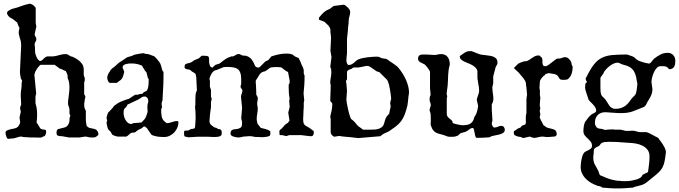

<svg xmlns="http://www.w3.org/2000/svg" viewBox="-20 -755 3741 1058"><path d="M10.3 -26.9Q10.3 -27.8 12.7 -31.2Q14.2 -32.7 15.6 -34.7L29.8 -40.5Q37.6 -43 44.2 -44.2Q50.8 -45.4 56.6 -46.4Q62.5 -47.4 67.9 -49.6Q73.2 -51.8 78.6 -56.6Q79.6 -57.1 81.5 -60.1Q83.5 -63 85.4 -66.4Q87.4 -69.8 88.9 -73Q90.3 -76.2 90.8 -77.6V-85.4L87.4 -106.4L94.2 -137.7Q94.2 -144 92.5 -149.2Q90.8 -154.3 90.8 -161.1Q90.8 -162.1 91.8 -165Q92.8 -168 93.8 -171.1Q94.7 -174.3 95.7 -177Q96.7 -179.7 96.7 -179.7L94.2 -228Q94.2 -242.7 95.9 -255.1Q97.7 -267.6 99.1 -280.3V-298.3Q99.1 -298.8 100.3 -301.5Q101.6 -304.2 101.6 -308.1Q101.6 -313.5 98.1 -316.9Q94.7 -320.3 94.2 -326.2Q92.8 -335.9 91.3 -342.8Q89.8 -349.6 89.8 -357.4L96.7 -505.9L95.7 -518.6Q95.2 -525.9 93 -533.2Q90.8 -540.5 88.6 -548.1Q86.4 -555.7 84.7 -563.2Q83 -570.8 83 -578.6L87.4 -601.6Q85.9 -603 83.7 -607.4Q81.5 -611.8 79.8 -616.7Q78.1 -621.6 76.4 -626Q74.7 -630.4 73.7 -631.8L47.4 -652.3Q43 -653.3 41.5 -654.8Q36.1 -657.7 33.4 -659.7Q30.8 -661.6 29.1 -663.6Q27.3 -665.5 25.4 -668.5Q23.4 -671.4 19.5 -677.2Q19 -679.7 19 -680.4Q19 -681.2 19 -683.6Q19 -685.5 19.5 -687.7Q20 -689.9 21.5 -690.9Q22.9 -693.4 27.3 -696Q31.7 -698.7 36.4 -701.2Q41 -703.6 44.9 -705.1Q48.8 -706.5 49.3 -707Q49.8 -707 52.2 -707.5Q54.7 -708 57.4 -708.7Q60.1 -709.5 62.5 -710.2Q64.9 -710.9 65.4 -711.4Q65.9 -711.4 70.1 -712.2Q74.2 -712.9 75.7 -713.9Q92.8 -720.2 109.1 -725.6Q125.5 -731 145.5 -734.9Q156.7 -731.4 163.6 -726.3Q170.4 -721.2 176.8 -711.4V-629.4Q176.8 -628.4 177.2 -625.5Q177.7 -622.6 178.5 -619.1Q179.2 -615.7 179.7 -612.5Q180.2 -609.4 180.2 -608.4L170.9 -566.9Q170.9 -562.5 172.4 -559.3Q173.8 -556.2 175.5 -553.2Q177.2 -550.3 178.7 -547.1Q180.2 -543.9 180.2 -539.6Q180.2 -530.8 175.5 -524.4Q170.9 -518.1 170.9 -510.3V-508.3Q172.4 -501.5 172.6 -494.9Q172.9 -488.3 172.9 -481.2Q172.9 -474.1 173.6 -467Q174.3 -460 176.8 -452.6Q181.2 -440.4 185.5 -432.6Q189.9 -424.8 198.7 -418.9Q204.6 -418.9 208.7 -421.1Q212.9 -423.3 216.1 -426.8Q219.2 -430.2 222.4 -433.6Q225.6 -437 230 -439.5L239.3 -444.3H273.9Q290.5 -446.3 307.6 -451.7Q324.7 -457 342.3 -457Q350.6 -457 356.9 -452.4Q363.3 -447.8 371.1 -444.3Q373.5 -443.4 378.7 -442.4Q383.8 -441.4 384.8 -439.5Q391.1 -437 399.2 -432.4Q407.2 -427.7 414.6 -421.6Q421.9 -415.5 428.2 -408Q434.6 -400.4 438 -392.6Q438.5 -392.1 439.9 -385.3Q441.4 -378.4 441.4 -375V-341.3L447.3 -323.7Q447.3 -315.4 446.8 -310.8Q446.3 -306.2 443.8 -300.8V-236.3L450.7 -223.1Q450.7 -221.7 450.2 -219.2Q449.7 -216.8 449.2 -214.4Q448.7 -211.9 448 -210Q447.3 -208 447.3 -208Q447.3 -207 446.8 -203.4Q446.3 -199.7 445.8 -195.3Q445.3 -190.9 444.8 -187.3Q444.3 -183.6 443.8 -182.6L444.8 -164.1Q445.3 -160.6 448.5 -153.6Q451.7 -146.5 453.1 -144.5V-92.8L455.6 -70.8Q456.1 -65.9 457 -63.2Q458 -60.5 460 -58.6Q461.9 -56.6 465.1 -54.7Q468.3 -52.7 473.1 -49.8L482.4 -48.3Q487.8 -46.9 491.2 -46.4Q494.6 -45.9 497.6 -45.2Q500.5 -44.4 503.7 -43.2Q506.8 -42 512.2 -39.6Q513.2 -34.2 516.1 -32.5Q519 -30.8 519 -29.8Q519 -28.3 520.8 -23.9Q522.5 -19.5 522.5 -17.1Q522.5 -13.2 520.3 -10.3Q518.1 -7.3 514.6 -4.4H513.7Q510.7 -2 506.1 0.2Q501.5 2.4 496.1 2.4H482.4Q472.7 2.4 464.6 0Q456.5 -2.4 448.7 -2.4L419.4 2.4H359.4L322.3 -4.4Q315.4 -4.4 309.1 -5.1Q302.7 -5.9 297.4 -8.3Q293.5 -10.3 292.5 -14.4Q291.5 -18.6 291.5 -23.4V-27.8Q291.5 -33.7 295.7 -39.6Q299.8 -45.4 307.6 -45.4L320.3 -48.8Q324.7 -50.3 329.8 -51Q335 -51.8 340.1 -54Q345.2 -56.2 350.1 -60.8Q355 -65.4 359.4 -75.2Q359.9 -75.7 360.6 -78.1Q361.3 -80.6 361.8 -83Q362.3 -85.4 362.5 -87.6Q362.8 -89.8 362.8 -90.3Q363.3 -96.7 363.3 -101.3Q363.3 -106 364.3 -107.4Q363.8 -106.9 364.3 -108.2Q364.7 -109.4 365.5 -111.1Q366.2 -112.8 366.9 -114.7Q367.7 -116.7 367.7 -118.2L362.8 -128.4V-151.9Q361.8 -161.1 358.4 -168.7Q355 -176.3 355 -184.1V-195.8Q356.9 -214.8 359.9 -236.1Q362.8 -257.3 362.8 -276.9Q362.8 -286.6 361.1 -297.6Q359.4 -308.6 355 -319.3Q354 -320.8 353.5 -322.3Q352.5 -325.2 352.5 -326.2V-338.9Q352.1 -340.8 350.8 -344.5Q349.6 -348.1 347.9 -352.1Q346.2 -356 344.5 -359.1Q342.8 -362.3 342.3 -363.3Q341.8 -363.3 338.4 -364.7Q335 -366.2 331.1 -368.2Q327.1 -370.1 323 -372.1Q318.8 -374 316.9 -375L307.6 -377.4Q306.2 -379.4 302.5 -382.1Q298.8 -384.8 294.7 -387.7Q290.5 -390.6 286.9 -393.3Q283.2 -396 281.7 -397.9H205.6Q203.1 -397.9 200.4 -395.8Q197.8 -393.6 195.6 -390.9Q193.4 -388.2 191.4 -385.7Q189.5 -383.3 188.5 -382.8Q181.2 -372.6 176.5 -364Q171.9 -355.5 169.4 -342.3L179.2 -241.7Q179.2 -239.3 178.7 -236.6Q178.2 -233.9 176.8 -230Q175.8 -225.1 175.5 -221.2Q175.3 -217.3 175.3 -211.9L175.8 -185.1L181.6 -162.1Q184.6 -143.1 184.6 -124Q184.6 -102.1 181.6 -79.6Q184.1 -76.2 185.5 -74.2Q187 -72.3 188.7 -69.6Q190.4 -66.9 192.9 -62.5Q195.3 -58.1 200.7 -49.8Q203.6 -45.9 206.8 -44.2Q210 -42.5 213.4 -42Q216.8 -41.5 220.7 -41.3Q224.6 -41 229 -39.6Q234.4 -38.6 234.4 -28.8Q234.4 -25.9 233.6 -21.7Q232.9 -17.6 231.4 -13.9Q230 -10.3 228 -7.6Q226.1 -4.9 224.1 -4.4Q217.3 -2.9 212.6 0.2Q208 3.4 200.7 3.4Q190.4 3.4 182.1 2.9Q173.8 2.4 168.5 2.4H148.9L106 0Q102.5 -2 100.8 -2.2Q99.1 -2.4 96.7 -2.4Q89.8 -2.4 84 -0.7Q78.1 1 72 2.9Q65.9 4.9 59.3 6.6Q52.7 8.3 44.9 8.3L22.5 10.3Q17.1 4.4 13.7 -5.9Q10.3 -16.1 10.3 -26.9Z M771.5 -57.6Q769.5 -56.6 765.4 -52Q761.2 -47.4 758.8 -47.4L740.2 -38.1Q739.3 -37.6 737.1 -35.9Q734.9 -34.2 732.2 -32Q729.5 -29.8 727.5 -28.1Q725.6 -26.4 725.1 -26.4Q724.1 -25.9 721.4 -25.4Q718.8 -24.9 715.6 -24.4Q712.4 -23.9 709.7 -23.7Q707 -23.4 705.6 -23.4Q701.7 -22.5 698.5 -20Q695.3 -17.6 692.1 -14.4Q689 -11.2 685.1 -8.1Q681.2 -4.9 676.3 -2.4H629.9Q627.4 -2.4 623.3 -3.4Q619.1 -4.4 614.5 -5.9Q609.9 -7.3 605.5 -9.3Q601.1 -11.2 598.6 -12.7Q598.6 -13.7 595.9 -17.3Q593.3 -21 592.8 -23.4Q591.8 -24.4 591.3 -25.9Q589.8 -27.3 589.8 -28.8L576.7 -41.5Q572.8 -49.3 570.1 -61.3Q567.4 -73.2 567.4 -81.1L570.8 -91.3L567.4 -101.6V-107.4Q567.4 -109.9 568.6 -114Q569.8 -118.2 571.3 -122.3Q572.8 -126.5 574.2 -130.1Q575.7 -133.8 576.7 -135.3Q577.1 -135.7 580.3 -138.9Q583.5 -142.1 587.4 -146.2Q591.3 -150.4 594.5 -153.8Q597.7 -157.2 598.6 -158.7Q599.1 -158.7 602.3 -162.1Q605.5 -165.5 605.5 -166.5L606.4 -168.5Q606.9 -169.4 606.9 -170.4Q615.2 -175.8 623 -181.9Q630.9 -188 640.6 -192.4Q641.1 -192.9 647.7 -195.6Q654.3 -198.2 662.4 -201.4Q670.4 -204.6 678.2 -207Q686 -209.5 689.9 -210.4Q694.8 -212.9 700.2 -216.8Q705.6 -220.7 710.7 -224.1Q715.8 -227.5 720.2 -230.2Q724.6 -232.9 727.5 -232.9H740.2Q740.7 -232.9 743.2 -234.4Q744.1 -234.9 745.6 -235.8Q747.6 -236.3 755.1 -237.3Q762.7 -238.3 765.1 -238.3L771.5 -246.6Q774.9 -248.5 778.3 -249.8Q781.7 -251 784.7 -252.4Q787.6 -253.9 789.8 -256.6Q792 -259.3 793.5 -264.2Q796.9 -274.4 798.1 -285.9Q799.3 -297.4 799.3 -307.6V-318.4Q799.3 -319.3 796.4 -323.7Q793.5 -328.1 793.5 -330.1L787.6 -355L776.9 -368.2L771.5 -378.4Q769.5 -379.4 767.6 -383.3Q765.6 -387.2 765.1 -389.6Q764.2 -392.6 757.8 -395.3Q751.5 -397.9 743.7 -400.1Q735.8 -402.3 728.3 -403.6Q720.7 -404.8 717.8 -404.8Q716.8 -404.8 710.2 -405Q703.6 -405.3 699.2 -405.3Q694.8 -405.3 687.3 -404.5Q679.7 -403.8 672.9 -401.6Q666 -399.4 660.9 -395.5Q655.8 -391.6 655.8 -385.3V-380.9Q656.2 -379.9 657.7 -376.7Q659.2 -373.5 660.6 -369.9Q662.1 -366.2 663.3 -363Q664.6 -359.9 664.6 -358.9Q664.6 -356.9 663.3 -353.3Q662.1 -349.6 661.1 -345.7Q657.7 -330.1 651.9 -321.8Q646 -313.5 633.3 -305.7L627.4 -301.3Q625.5 -299.8 624 -298.3H586.9Q582.5 -298.3 579.6 -301.8Q576.7 -305.2 574.7 -309.8Q572.8 -314.5 571.8 -319.1Q570.8 -323.7 570.8 -326.2Q570.8 -329.1 571.8 -334Q572.8 -338.9 574.7 -343.5Q576.7 -348.1 578.9 -352.3Q581.1 -356.4 583.5 -358.9Q585 -362.3 586.9 -364.7Q587.9 -367.2 589.1 -368.7Q590.3 -370.1 590.8 -370.6L598.6 -378.4Q609.4 -385.3 616.7 -392.6Q624 -399.9 633.8 -408.2L668 -430.7Q672.9 -435.1 677 -437.3Q681.2 -439.5 685.5 -440.9Q689.9 -442.4 694.6 -443.4Q699.2 -444.3 705.6 -446.8Q706.1 -446.8 708.3 -447.8Q710.4 -448.7 712.9 -450Q715.3 -451.2 717.8 -452.1Q720.2 -453.1 721.2 -453.6Q723.6 -454.1 730.7 -455.6Q737.8 -457 745.8 -458.5Q753.9 -460 761.2 -460.9Q768.6 -461.9 771.5 -461.9Q773.9 -461.9 776.1 -460.2Q778.3 -458.5 779.3 -458.5Q780.8 -458.5 783.7 -458.3Q786.6 -458 789.8 -457.5Q793 -457 795.7 -456.8Q798.3 -456.5 799.3 -456.1Q802.2 -455.1 807.1 -453.4Q812 -451.7 816.9 -449.7Q821.8 -447.8 825.7 -446.3Q829.6 -444.8 830.6 -444.3Q831.1 -443.8 833 -441.9Q835 -439.9 837.6 -437.3Q840.3 -434.6 842.8 -432.1Q845.2 -429.7 846.2 -428.2Q851.6 -420.4 857.2 -414.1Q862.8 -407.7 865.2 -399.4Q867.7 -394.5 868.9 -388.9Q870.1 -383.3 871.3 -377.9Q872.6 -372.6 874.5 -367.7Q876.5 -362.8 880.9 -358.9V-328.6Q880.9 -296.4 878.7 -265.4Q876.5 -234.4 875.5 -201.7Q873.5 -196.8 872.1 -192.1Q870.6 -187.5 870.6 -181.6Q870.6 -177.2 871.8 -171.9Q873 -166.5 873 -164.1L868.7 -154.8Q868.2 -152.8 868.2 -150.9V-145.5Q868.2 -138.2 868.7 -129.9Q869.1 -121.6 871.1 -113.3Q873 -105 876.7 -97.7Q880.4 -90.3 887.2 -85.4Q889.6 -83.5 893.8 -79.8Q897.9 -76.2 899.9 -76.2H901.9Q906.7 -76.2 913.1 -77.9Q919.4 -79.6 926.3 -81.8Q933.1 -84 940.2 -85.9Q947.3 -87.9 954.1 -87.9Q963.4 -87.9 963.4 -82Q963.4 -66.4 957.3 -51.8Q951.2 -37.1 940.4 -25.6Q929.7 -14.2 915.5 -7.1Q901.4 0 884.8 0Q868.2 0 852.5 -1.7Q836.9 -3.4 818.4 -10.3L814.9 -12.7Q814 -13.7 810.3 -18.8Q806.6 -23.9 802.5 -29.8Q798.3 -35.6 794.9 -40.8Q791.5 -45.9 791 -47.4L779.3 -57.6H775.9ZM661.1 -130.9Q661.1 -123 663.8 -112.8Q666.5 -102.5 671.9 -93.5Q677.2 -84.5 685.1 -78.1Q692.9 -71.8 702.6 -71.8Q704.6 -71.8 706.1 -72.3Q707.5 -72.8 714.4 -76.2L758.8 -80.1Q760.3 -81.1 763.4 -84.2Q766.6 -87.4 769.8 -90.8Q772.9 -94.2 775.6 -97.2Q778.3 -100.1 779.3 -101.6Q779.8 -101.6 781 -104.5Q782.2 -107.4 784.2 -111.8Q786.1 -116.2 787.8 -121.1Q789.6 -126 791 -129.9Q792 -132.3 792.7 -137.2Q793.5 -142.1 793.5 -142.6Q793 -147.9 792.5 -153.3Q792 -158.7 792 -164.1Q792 -168.9 792.5 -173.1Q793 -177.2 793.5 -181.6L796.9 -192.4V-201.2Q796.9 -209.5 791.5 -216.3Q786.1 -223.1 775.9 -223.1Q767.6 -223.1 762 -219.5Q756.3 -215.8 749 -210.4Q746.6 -209 739.3 -205.3Q731.9 -201.7 723.9 -198Q715.8 -194.3 708.7 -190.9Q701.7 -187.5 699.2 -186.5L689.9 -181.6Q689 -181.6 686 -180.7Q683.1 -179.7 683.1 -179.2L676.3 -166.5L664.6 -154.8Q662.1 -149.4 661.6 -142.3Q661.1 -135.3 661.1 -130.9Z M994.1 -21Q994.1 -27.8 994.6 -30.5Q995.1 -33.2 998 -34.7Q1000.5 -35.6 1005.1 -35.6Q1009.8 -35.6 1014.2 -35.6Q1016.6 -35.6 1020 -37.4Q1023.4 -39.1 1024.4 -39.6Q1025.4 -40.5 1027.6 -41.7Q1029.8 -43 1032.7 -43.9Q1043.5 -45.9 1047.9 -46.1Q1052.2 -46.4 1054.7 -53.2Q1055.7 -66.4 1056.9 -80.8Q1058.1 -95.2 1058.1 -107.9Q1058.1 -124 1057.1 -138.9Q1056.2 -153.8 1054.7 -167.5L1056.6 -176.8V-210.9Q1056.6 -222.7 1057.9 -234.1Q1059.1 -245.6 1064.9 -256.8L1061.5 -329.6Q1061 -330.6 1060.5 -333.3Q1060.1 -335.9 1059.6 -338.9Q1059.1 -341.8 1058.6 -344.2Q1058.1 -346.7 1058.1 -347.2Q1055.7 -349.6 1054.7 -349.6Q1054.7 -350.6 1052.5 -352.1Q1050.3 -353.5 1047.6 -355.2Q1044.9 -356.9 1042.5 -358.2Q1040 -359.4 1039.6 -359.9Q1039.1 -359.9 1037.4 -361.3Q1035.6 -362.8 1033.7 -364.5Q1031.7 -366.2 1030 -367.9Q1028.3 -369.6 1027.8 -370.1Q1022.5 -371.6 1018.1 -372.1Q1013.7 -372.6 1010 -373.3Q1006.3 -374 1002.9 -376Q999.5 -377.9 996.6 -382.8Q997.6 -383.8 997.3 -389.4Q997.1 -395 1001 -400.4Q1005.4 -403.8 1010.3 -404.8Q1015.1 -405.8 1020 -407.2Q1024.4 -408.2 1028.6 -409.4Q1032.7 -410.6 1037.1 -414.1Q1037.6 -414.1 1040 -415.5Q1042.5 -417 1044.9 -418.9Q1047.4 -420.9 1049.6 -422.4Q1051.8 -423.8 1052.2 -423.8L1076.7 -434.1Q1077.1 -434.6 1079.3 -436.8Q1081.5 -439 1084 -441.2Q1086.4 -443.4 1088.4 -445.3Q1090.3 -447.3 1091.3 -447.8H1104.5Q1114.3 -447.8 1119.9 -446.8Q1125.5 -445.8 1128.2 -443.4Q1130.9 -440.9 1131.6 -436Q1132.3 -431.2 1132.3 -423.3V-414.1Q1132.8 -409.7 1133.5 -404.3Q1134.3 -398.9 1136.2 -394.3Q1138.2 -389.6 1141.8 -386.2Q1145.5 -382.8 1151.4 -382.8Q1151.9 -383.8 1154.3 -386Q1156.7 -388.2 1159.7 -390.9Q1162.6 -393.6 1165 -395.5Q1167.5 -397.5 1168 -397.9L1186.5 -403.8Q1187.5 -403.8 1189.2 -404.5Q1190.9 -405.3 1191.9 -406.2Q1192.9 -406.7 1198.2 -411.1Q1203.6 -415.5 1210 -420.4Q1216.3 -425.3 1222.2 -429.4Q1228 -433.6 1230.5 -434.1Q1231 -434.6 1234.1 -436Q1237.3 -437.5 1241.7 -439.2Q1246.1 -440.9 1250 -442.4Q1253.9 -443.8 1255.9 -444.3H1263.7Q1271 -446.3 1278.1 -451.7Q1285.2 -457 1293.9 -457H1299.8L1313.5 -450.2Q1314 -449.7 1316.9 -449.2Q1319.8 -448.7 1323.5 -448.5Q1327.1 -448.2 1330.6 -448Q1334 -447.8 1335.4 -447.8Q1349.6 -443.4 1358.2 -436.3Q1366.7 -429.2 1373.5 -416.5Q1377.4 -411.1 1379.6 -405.3Q1381.8 -399.4 1384.3 -394.5Q1386.7 -389.6 1390.9 -386.2Q1395 -382.8 1402.8 -382.8Q1404.3 -382.8 1406.5 -383.1Q1408.7 -383.3 1411.1 -385.3L1442.4 -416.5L1458.5 -423.8L1475.6 -444.3L1495.1 -450.2Q1510.7 -454.6 1525.4 -457Q1540 -459.5 1554.2 -459.5H1564.9Q1572.8 -459.5 1579.3 -458.3Q1585.9 -457 1594.7 -452.6Q1595.2 -452.1 1599.6 -448.2Q1604 -444.3 1605 -444.3Q1605 -443.8 1607.7 -442.9Q1610.4 -441.9 1613.3 -440.4Q1616.2 -439 1618.9 -438Q1621.6 -437 1622.6 -436.5Q1623.5 -436.5 1624.8 -435.8Q1626 -435.1 1626 -434.1Q1626.5 -433.6 1627.7 -430.9Q1628.9 -428.2 1630.6 -425Q1632.3 -421.9 1633.8 -418.7Q1635.3 -415.5 1636.2 -414.1Q1639.2 -402.8 1645.8 -390.9Q1652.3 -378.9 1653.8 -367.7V-349.6L1658.2 -338.9V-326.2Q1658.2 -305.2 1656.5 -283.4Q1654.8 -261.7 1652.8 -240.7L1656.2 -205.1V-198.7L1653.8 -189.9V-162.1Q1653.3 -159.7 1652.8 -152.1Q1652.3 -144.5 1652.1 -136.5Q1651.9 -128.4 1651.6 -121.6Q1651.4 -114.7 1651.4 -113.3L1650.4 -102.1Q1650.4 -96.7 1651.1 -87.4Q1651.9 -78.1 1653.8 -74.2Q1654.8 -72.3 1657.7 -67.9Q1660.6 -63.5 1673.8 -56.6Q1681.6 -52.7 1686.3 -49.6Q1690.9 -46.4 1694.1 -43.7Q1697.3 -41 1699.5 -39.3Q1701.7 -37.6 1704.6 -36.1Q1709.5 -33.2 1709.5 -25.4Q1709.5 -15.1 1705.1 -10.3Q1703.1 -6.3 1701.9 -5.6Q1700.7 -4.9 1699.2 -4.9H1694.3Q1693.4 -4.9 1692.4 -4.6Q1691.4 -4.4 1689.5 -4.4L1636.7 -10.7L1622.6 -10.3H1573.7Q1571.3 -10.3 1565.4 -7.6Q1559.6 -4.9 1557.6 -4.9L1535.6 -10.3H1526.4Q1521 -10.3 1520.5 -12.7L1519.5 -28.8Q1519.5 -37.6 1525.4 -41.3Q1531.2 -44.9 1536.1 -50.8Q1543 -59.6 1549.6 -66.4Q1556.2 -73.2 1565.9 -77.6L1575.2 -90.3L1568.4 -134.3L1576.2 -165.5L1574.2 -192.4Q1573.7 -194.8 1573.7 -196.5Q1573.7 -198.2 1573.7 -200.2Q1573.7 -202.6 1574 -204.1Q1574.2 -205.6 1576.2 -208Q1570.8 -237.8 1570.8 -269.5V-288.1Q1574.7 -293.5 1575.4 -296.4Q1576.2 -299.3 1576.2 -303.2V-310.1L1567.4 -357.4Q1566.9 -357.4 1565.9 -358.2Q1564.9 -358.9 1564.9 -359.9Q1564 -359.9 1561.8 -360.8Q1559.6 -361.8 1557.4 -363.3Q1555.2 -364.7 1553.2 -366Q1551.3 -367.2 1550.8 -367.7L1538.1 -377.4Q1534.2 -382.8 1527.3 -384Q1520.5 -385.3 1512.7 -385.3H1501Q1492.2 -385.3 1486.6 -385Q1481 -384.8 1471.2 -382.8Q1461.9 -378.4 1458 -373.5Q1454.1 -371.1 1450.2 -368.4Q1446.3 -365.7 1442.4 -363.3Q1441.9 -362.3 1437 -361.1Q1432.1 -359.9 1430.7 -359.9Q1419.4 -356 1413.8 -349.1Q1408.2 -342.3 1402.8 -332Q1402.3 -331.1 1400.4 -328.1Q1398.4 -325.2 1396 -321.5Q1393.6 -317.9 1391.6 -314.7Q1389.6 -311.5 1389.2 -310.1V-300.8Q1389.6 -299.3 1390.1 -291.3Q1390.6 -283.2 1391.1 -273.7Q1391.6 -264.2 1391.8 -255.6Q1392.1 -247.1 1392.1 -245.1V-233.9L1400.4 -217.8V-212.9Q1400.4 -205.1 1398.7 -197.3Q1397 -189.5 1397 -181.6L1400.4 -158.7Q1400.4 -146.5 1398.4 -135.3Q1396.5 -124 1395 -110.8Q1395 -109.9 1394.8 -104.2Q1394.5 -98.6 1394.5 -94.7Q1394.5 -93.3 1395.3 -90.6Q1396 -87.9 1396.5 -84.7Q1397 -81.5 1397.7 -78.9Q1398.4 -76.2 1398.4 -75.2Q1399.4 -71.8 1400.4 -70.6Q1401.4 -69.3 1402.1 -68.8Q1402.8 -68.4 1403.8 -67.6Q1404.8 -66.9 1406.2 -64Q1406.2 -64 1407.7 -62Q1409.2 -60.1 1410.9 -57.9Q1412.6 -55.7 1414.3 -53.7Q1416 -51.8 1416.5 -50.8Q1418.5 -49.8 1425 -48.3Q1431.6 -46.9 1439.2 -44.9Q1446.8 -43 1454.1 -40.3Q1461.4 -37.6 1464.4 -34.7Q1468.3 -32.7 1469 -31Q1469.7 -29.3 1469.7 -26.9V-17.1Q1469.7 -14.6 1469 -12Q1468.3 -9.3 1464.4 -5.9Q1458 -2.4 1445.8 -0.7Q1433.6 1 1425.8 1Q1418.9 1 1413.8 0.5Q1408.7 0 1404.8 0H1389.2L1375 -2.4Q1371.6 -3.4 1368.4 -3.9Q1365.2 -4.4 1359.9 -4.4Q1354.5 -4.4 1348.9 -4.4Q1343.3 -4.4 1337.9 -3.4L1321.8 -2.4Q1316.4 -1 1313 -0.2Q1309.6 0.5 1306.4 1.2Q1303.2 2 1299.8 2.2Q1296.4 2.4 1291.5 2.4Q1289.1 2.4 1283.2 1.5Q1277.3 0.5 1271.2 -1Q1265.1 -2.4 1260 -4.9Q1254.9 -7.3 1253.4 -10.3Q1250 -13.7 1250 -17.6Q1250 -19 1250.5 -20.3Q1251 -21.5 1251 -24.4Q1251.5 -32.2 1254.2 -34.4Q1256.8 -36.6 1260.3 -39.1Q1263.7 -42 1272.5 -42.5Q1281.2 -43 1290.3 -44.9Q1299.3 -46.9 1306.4 -52.2Q1313.5 -57.6 1313.5 -70.8L1314 -83.5L1309.1 -103L1314 -161.1L1308.1 -219.7Q1308.1 -230.5 1312 -239.3Q1315.9 -248 1315.9 -257.8L1305.7 -274.4V-280.3L1309.1 -292.5V-316.9Q1309.1 -339.4 1304.4 -353Q1299.8 -366.7 1290.3 -374Q1280.8 -381.3 1265.4 -383.8Q1250 -386.2 1229 -386.2Q1225.1 -386.2 1220 -385.7Q1214.8 -385.3 1212.9 -385.3L1175.8 -370.1Q1168.9 -368.2 1164.3 -366.7Q1159.7 -365.2 1154.3 -359.9Q1151.4 -357.4 1147.9 -352.5Q1144.5 -347.7 1141.6 -341.6Q1138.7 -335.4 1136.5 -329.3Q1134.3 -323.2 1134.3 -319.3Q1134.3 -316.9 1135 -315.2Q1135.7 -313.5 1136.7 -310.1V-276.9L1142.6 -259.3V-223.1Q1142.6 -222.2 1143.8 -218.3Q1145 -214.4 1146 -213.9V-205.1Q1145 -204.6 1143.8 -199.2Q1142.6 -193.8 1142.6 -192.4V-164.6L1136.7 -120.6Q1136.7 -120.1 1136.5 -115.7Q1136.2 -111.3 1135.7 -106Q1135.3 -100.6 1135 -95.7Q1134.8 -90.8 1134.3 -88.9Q1134.3 -82 1136 -77.4Q1137.7 -72.8 1140.9 -69.1Q1144 -65.4 1148.4 -62.5Q1152.8 -59.6 1157.7 -55.7Q1160.2 -53.7 1163.6 -52.2Q1167 -50.8 1171.4 -50.8L1182.6 -43.9Q1187.5 -43.9 1191.4 -43Q1195.3 -42 1197.8 -39.1Q1200.2 -35.6 1200.7 -33.7Q1201.2 -31.7 1201.7 -28.8V-22Q1201.7 -18.1 1201.2 -14.4Q1200.7 -10.7 1197.8 -8.3Q1190.9 -2 1179.2 -1Q1167.5 0 1158.7 0L1126 -1.5H1068.4L1017.6 1.5Q1016.6 1.5 1014.9 1.2Q1013.2 1 1011.7 0Q1010.7 -1 1005.9 -1.2Q1001 -1.5 999 -2.4Q995.6 -4.9 994.9 -10.3Q994.1 -15.6 994.1 -21Z M1821.8 -1.5Q1815.4 -3.9 1808.8 -11Q1802.2 -18.1 1802.2 -27.8V-98.1L1799.8 -113.3Q1804.2 -128.9 1807.6 -147Q1811 -165 1811 -181.6Q1811 -185.1 1809.3 -187.5Q1807.6 -189.9 1805.4 -192.1Q1803.2 -194.3 1801.5 -196Q1799.8 -197.8 1799.8 -200.2Q1799.8 -219.2 1801 -237.8Q1802.2 -256.3 1802.2 -272V-285.6L1799.8 -298.3Q1799.8 -312.5 1802.7 -327.1Q1805.7 -341.8 1805.7 -357.4Q1805.7 -365.7 1804.9 -372.1Q1804.2 -378.4 1799.8 -386.2L1806.6 -440.9L1800.8 -474.6L1804.2 -546.4L1802.2 -568.4Q1799.8 -576.2 1800.8 -585.4Q1801.8 -594.7 1797.4 -602.1Q1793.5 -609.9 1787.6 -616.2Q1781.7 -622.6 1776.4 -627Q1769.5 -635.3 1760.3 -638.2Q1751 -641.1 1738.3 -646L1737.3 -657.2Q1746.1 -668 1752.7 -675.5Q1759.3 -683.1 1765.9 -688.5Q1772.5 -693.8 1779.8 -698Q1787.1 -702.1 1797.4 -706.1L1818.4 -722.2L1873.5 -729Q1877.4 -729 1883.5 -724.9Q1889.6 -720.7 1895.5 -714.8Q1901.4 -709 1905.5 -702.4Q1909.7 -695.8 1909.7 -690.9Q1909.7 -676.8 1905.5 -664.6Q1901.4 -652.3 1901.4 -641.1Q1901.4 -631.3 1900.6 -625Q1899.9 -618.7 1899.2 -612.8Q1898.4 -606.9 1897.7 -600.8Q1897 -594.7 1897 -586.4L1892.1 -541.5V-464.4Q1892.1 -459 1891.6 -454.6Q1891.1 -450.2 1890.1 -443.4Q1888.7 -430.7 1888.7 -420.9Q1888.7 -418.5 1889.4 -414.6Q1890.1 -410.6 1891.6 -406.7Q1893.1 -402.8 1895.5 -399.9Q1897.9 -397 1901.4 -397Q1910.6 -397 1917.2 -400.4Q1923.8 -403.8 1929.7 -408.7Q1935.5 -413.6 1941.2 -418.7Q1946.8 -423.8 1953.6 -427.2Q1964.4 -431.6 1977.5 -434.6Q1990.7 -437.5 2004.6 -439.2Q2018.6 -440.9 2032.5 -441.9Q2046.4 -442.9 2058.1 -442.9Q2064 -442.9 2067.4 -441.7Q2070.8 -440.4 2073.7 -439Q2076.7 -437.5 2080.1 -435.8Q2083.5 -434.1 2089.4 -433.1L2107.9 -430.7L2114.7 -427.2Q2121.6 -421.4 2129.9 -416Q2138.2 -410.6 2146.7 -405Q2155.3 -399.4 2163.3 -393.1Q2171.4 -386.7 2177.2 -379.4Q2187.5 -366.7 2197.8 -350.8Q2208 -335 2216.1 -317.4Q2224.1 -299.8 2229 -281Q2233.9 -262.2 2233.9 -244.1Q2230 -220.7 2228.3 -197.3Q2226.6 -173.8 2218.8 -150.4Q2211.9 -126.5 2204.1 -110.4Q2196.3 -94.2 2185.5 -81.5Q2174.8 -68.8 2160.2 -57.6Q2145.5 -46.4 2125 -32.7Q2117.2 -28.3 2112.3 -26.1Q2107.4 -23.9 2103.3 -22.2Q2099.1 -20.5 2094.5 -18.1Q2089.8 -15.6 2083 -10.3L2076.2 -4.4L1953.6 5.9L1912.1 1Q1908.2 0.5 1900.1 0Q1892.1 -0.5 1883.1 -1.5Q1874 -2.4 1864.5 -3.4Q1855 -4.4 1848.1 -5.9ZM1888.7 -207Q1888.7 -203.1 1890.1 -193.8Q1891.6 -184.6 1893.8 -172.9Q1896 -161.1 1898.9 -148.4Q1901.9 -135.7 1905 -125Q1908.2 -114.3 1911.1 -106.7Q1914.1 -99.1 1916.5 -98.1Q1922.4 -93.8 1926.3 -90.3Q1930.2 -86.9 1933.1 -83.7Q1936 -80.6 1939.5 -76.4Q1942.9 -72.3 1948.2 -65.9Q1950.7 -62.5 1954.8 -59.3Q1959 -56.2 1963.6 -53Q1968.3 -49.8 1972.7 -46.6Q1977.1 -43.5 1980 -40.5H2023.4Q2032.2 -40.5 2042.2 -41Q2052.2 -41.5 2061.8 -43.9Q2071.3 -46.4 2079.6 -51.3Q2087.9 -56.2 2092.8 -64.9Q2097.2 -74.7 2100.6 -89.1Q2104 -103.5 2111.3 -113.3L2125 -129.4Q2125 -130.4 2125.7 -134.8Q2126.5 -139.2 2127.7 -145Q2128.9 -150.9 2130.4 -157Q2131.8 -163.1 2132.8 -168Q2132.8 -173.8 2131.3 -178.5Q2129.9 -183.1 2129.9 -188.5L2135.3 -209.5Q2135.3 -213.4 2134.5 -221.9Q2133.8 -230.5 2132.1 -241.5Q2130.4 -252.4 2128.4 -264.2Q2126.5 -275.9 2123.8 -286.6Q2121.1 -297.4 2117.9 -305.4Q2114.7 -313.5 2111.3 -316.9L2069.3 -358.4Q2060.5 -358.4 2052.7 -363.8Q2044.9 -369.1 2036.6 -375.2Q2028.3 -381.3 2019.8 -386.7Q2011.2 -392.1 2001 -392.1L1957 -383.3H1932.6Q1925.8 -383.3 1921.9 -379.4Q1918 -375.5 1912.1 -373.5Q1911.1 -373.5 1908 -372.6Q1904.8 -371.6 1901.1 -369.6Q1897.5 -367.7 1894.8 -364.5Q1892.1 -361.3 1892.1 -357.4V-316.9Q1886.7 -313 1886.7 -303.2Q1886.7 -300.8 1887.7 -298.6Q1888.7 -296.4 1888.7 -295.4L1892.1 -254.4Z M2584.5 -49.8Q2579.6 -49.8 2575 -47.6Q2570.3 -45.4 2565.9 -42Q2561.5 -38.6 2556.9 -35.2Q2552.2 -31.7 2547.4 -29.8Q2546.4 -28.8 2542.2 -27.6Q2538.1 -26.4 2533.2 -25.4Q2528.3 -23.9 2524.2 -22.9Q2520 -22 2518.6 -21Q2518.1 -21 2515.9 -19.3Q2513.7 -17.6 2511.2 -15.4Q2508.8 -13.2 2506.6 -11Q2504.4 -8.8 2504.4 -8.3Q2503.4 -8.3 2502.2 -7.8Q2501 -7.3 2500 -6.8Q2498.5 -6.3 2497.6 -5.9Q2489.7 -2.4 2481.9 -1.7Q2474.1 -1 2467.3 -1Q2459.5 -1 2452.1 -1.7Q2444.8 -2.4 2438.5 -5.9Q2420.9 -12.7 2407.5 -15.6Q2394 -18.6 2384 -23.4Q2374 -28.3 2366.5 -38.1Q2358.9 -47.9 2353 -68.4Q2353 -71.8 2353.5 -79.6Q2354 -87.4 2354 -97.2Q2354 -106.9 2353.5 -113.8Q2353 -120.6 2353 -126Q2353 -126.5 2352.3 -129.4Q2351.6 -132.3 2350.6 -136Q2349.6 -139.6 2348.6 -142.6Q2347.7 -145.5 2347.2 -146V-150.4L2354 -174.8Q2354 -183.1 2350.6 -190.4Q2347.2 -197.8 2347.2 -205.1Q2347.2 -212.9 2348.1 -219.5Q2349.1 -226.1 2353 -231.4L2349.6 -268.6V-359.9Q2348.6 -363.3 2344.5 -369.6Q2340.3 -376 2335.4 -382.6Q2330.6 -389.2 2325.9 -394.3Q2321.3 -399.4 2319.3 -400.4Q2314 -403.3 2307.9 -406Q2301.8 -408.7 2296.4 -411.9Q2291 -415 2287.4 -419.4Q2283.7 -423.8 2283.7 -430.7Q2283.7 -439 2286.1 -443.6Q2288.6 -448.2 2292.5 -450.7Q2296.4 -453.1 2301.5 -453.9Q2306.6 -454.6 2312.5 -454.6H2332L2371.6 -452.1Q2382.8 -452.1 2392.1 -454.6Q2401.4 -457 2411.1 -457Q2424.3 -457 2433.3 -452.1Q2442.4 -447.3 2448 -439.2Q2453.6 -431.2 2456.1 -420.9Q2458.5 -410.6 2458.5 -399.4V-397.9Q2454.1 -383.8 2452.1 -369.6Q2450.2 -355.5 2449.5 -341.6Q2448.7 -327.6 2448.5 -313.2Q2448.2 -298.8 2446.8 -283.7L2440.9 -238.3L2444.3 -224.6Q2444.3 -220.7 2443.6 -218.8Q2442.9 -216.8 2441.9 -214.4V-128.4Q2441.9 -119.1 2445.6 -113.8Q2449.2 -108.4 2454.1 -104.2Q2459 -100.1 2464.4 -95.9Q2469.7 -91.8 2473.1 -85.9Q2473.1 -85.4 2473.9 -81.1Q2474.6 -76.7 2475.6 -76.7Q2478 -75.2 2485.4 -73.2Q2492.7 -71.3 2500.7 -69.3Q2508.8 -67.4 2516.4 -66.2Q2523.9 -64.9 2526.9 -64.9Q2541 -64.9 2552.2 -66.7Q2563.5 -68.4 2571.5 -73.5Q2579.6 -78.6 2585.2 -87.2Q2590.8 -95.7 2593.8 -109.9Q2593.8 -110.8 2595 -112.5Q2596.2 -114.3 2597.2 -114.7Q2605.5 -127.4 2609.1 -141.8Q2612.8 -156.2 2614.7 -171.4L2607.4 -203.6Q2607.4 -208.5 2609.4 -214.8Q2611.3 -221.2 2613.8 -228Q2616.2 -234.9 2618.2 -241.7Q2620.1 -248.5 2620.1 -254.9Q2620.1 -264.6 2618.9 -273.7Q2617.7 -282.7 2615.7 -292.5Q2614.7 -302.2 2612.8 -311.3Q2610.8 -320.3 2610.8 -328.6V-364.3Q2607.9 -375.5 2599.6 -383.3Q2591.3 -391.1 2580.6 -397Q2569.8 -402.8 2558.1 -407.2Q2546.4 -411.6 2536.4 -416.7Q2526.4 -421.9 2520 -428Q2513.7 -434.1 2513.7 -442.9Q2513.7 -444.8 2513.9 -445.6Q2514.2 -446.3 2516.1 -447.8Q2524.4 -453.1 2530.5 -457.8Q2536.6 -462.4 2542.2 -465.8Q2547.9 -469.2 2553.7 -471.2Q2559.6 -473.1 2567.4 -473.1H2578.6L2617.7 -458Q2625 -454.6 2635.7 -453.4Q2646.5 -452.1 2658 -450.7Q2669.4 -449.2 2680.7 -447.5Q2691.9 -445.8 2700.9 -441.7Q2710 -437.5 2715.6 -430.4Q2721.2 -423.3 2721.2 -412.1Q2721.2 -411.1 2721.2 -407.5Q2721.2 -403.8 2720.7 -402.8Q2720.7 -402.3 2719.2 -399.7Q2717.8 -397 2716.1 -394Q2714.4 -391.1 2712.9 -388.4Q2711.4 -385.7 2711.4 -385.3Q2710.4 -381.3 2708.3 -373.5Q2706.1 -365.7 2703.9 -357.2Q2701.7 -348.6 2700 -341.8Q2698.2 -335 2697.8 -333V-294.9L2692.9 -275.4Q2692.9 -267.1 2693.8 -258.3Q2694.8 -249.5 2695.8 -240.7Q2698.7 -226.6 2698.7 -209.5L2697.8 -200.2Q2696.8 -196.8 2694.6 -189.9Q2692.4 -183.1 2689.9 -180.7V-150.4L2693.4 -93.8Q2693.4 -86.9 2691.7 -83.3Q2689.9 -79.6 2689.9 -74.2Q2689.9 -67.9 2694.1 -60.1Q2698.2 -52.2 2705.1 -52.2Q2710.4 -52.2 2715.1 -53.7Q2719.7 -55.2 2724.1 -56.9Q2728.5 -58.6 2732.7 -60.1Q2736.8 -61.5 2741.7 -61.5Q2751.5 -61.5 2756.6 -54.9Q2761.7 -48.3 2761.7 -40.5Q2761.7 -28.3 2751.7 -22.2Q2741.7 -16.1 2727.8 -12.9Q2713.9 -9.8 2699.7 -7.1Q2685.5 -4.4 2677.2 1.5Q2657.2 2.9 2644 3.7Q2630.9 4.4 2615.7 4.4H2604Q2599.6 -1.5 2597.7 -10.5Q2595.7 -19.5 2594.2 -28.3Q2592.8 -37.1 2590.8 -43.5Q2588.9 -49.8 2584.5 -49.8Z M2811.5 -29.8Q2811.5 -33.7 2816.7 -35.4Q2821.8 -37.1 2824.2 -39.6Q2829.6 -45.4 2836.7 -47.9Q2843.8 -50.3 2846.7 -51.8Q2850.6 -54.2 2852.1 -57.9Q2853.5 -61.5 2858.9 -63.5L2870.6 -67.4Q2873.5 -67.4 2875.5 -71.8Q2877.4 -76.2 2877.9 -76.7Q2877.4 -79.1 2877.4 -85Q2877.4 -90.8 2877.4 -96.2Q2877.4 -103 2877.4 -108.6Q2877.4 -114.3 2877.9 -118.2L2880.9 -132.8V-208Q2880.9 -209 2881.3 -212.4Q2881.8 -215.8 2882.3 -219.7Q2882.8 -223.6 2883.3 -227.1Q2883.8 -230.5 2884.3 -231.4V-234.9Q2883.8 -237.8 2883.3 -243.9Q2882.8 -250 2882.3 -256.1Q2881.8 -262.2 2881.3 -267.1Q2880.9 -272 2880.9 -272.9Q2880.4 -274.4 2879.9 -277.8Q2879.4 -281.2 2878.9 -285.2Q2878.4 -289.1 2878.2 -292.5Q2877.9 -295.9 2877.9 -297.4Q2876.5 -304.2 2873 -310.5Q2869.6 -316.9 2865.2 -322.5Q2860.8 -328.1 2856 -333.7Q2851.1 -339.4 2846.7 -344.7Q2846.2 -344.7 2843.3 -348.4Q2840.3 -352.1 2840.3 -353L2811.5 -379.9L2835 -403.8Q2835.9 -404.3 2839.1 -405.8Q2842.3 -407.2 2845.9 -408.9Q2849.6 -410.6 2853.3 -412.1Q2856.9 -413.6 2858.9 -414.1Q2859.9 -415 2863 -415.8Q2866.2 -416.5 2869.9 -417Q2873.5 -417.5 2876.7 -417.7Q2879.9 -418 2880.9 -418Q2890.1 -420.9 2897.7 -426Q2905.3 -431.2 2912.6 -436.3Q2919.9 -441.4 2927.5 -445.3Q2935.1 -449.2 2944.8 -449.2H2952.6Q2953.1 -448.7 2958 -444.1Q2962.9 -439.5 2965.3 -437.5Q2968.8 -432.1 2968.8 -424.1Q2968.8 -416 2969.2 -408.4Q2969.7 -400.9 2972.7 -395.5Q2975.6 -390.1 2985.4 -390.1Q2986.8 -390.1 2988.5 -390.1Q2990.2 -390.1 2990.2 -391.1Q2992.2 -391.6 2995.6 -393.3Q2999 -395 3002.7 -397.5Q3006.3 -399.9 3009.5 -402.3Q3012.7 -404.8 3014.2 -406.2L3034.2 -421.4Q3035.2 -422.4 3040.5 -426Q3045.9 -429.7 3047.9 -431.6Q3048.3 -431.6 3051.8 -431.9Q3055.2 -432.1 3058.8 -432.4Q3062.5 -432.6 3065.9 -433.1Q3069.3 -433.6 3070.8 -434.1Q3071.3 -434.1 3074 -435.1Q3076.7 -436 3079.8 -437Q3083 -438 3085.4 -439Q3087.9 -439.9 3088.4 -439.9H3093.8Q3105 -439.9 3112.1 -433.1Q3119.1 -426.3 3125 -418Q3128.4 -413.6 3129.2 -405.5Q3129.9 -397.5 3132.3 -393.6Q3132.3 -392.1 3133.8 -390.6L3135.7 -388.7Q3135.7 -365.2 3129.2 -346.9Q3122.6 -328.6 3106.9 -317.4Q3102.5 -316.4 3096.7 -315.7Q3090.8 -314.9 3086.9 -314.9Q3076.7 -314.9 3071.8 -316.2Q3066.9 -317.4 3064.5 -319.8Q3062 -322.3 3060.3 -326.2Q3058.6 -330.1 3054.7 -335.4Q3051.3 -339.8 3046.6 -342.5Q3042 -345.2 3037.6 -346.4Q3033.2 -347.7 3029.5 -348.1Q3025.9 -348.6 3024.9 -348.6L3003.9 -352.1L2986.3 -347.2L2980.5 -339.4Q2978 -338.9 2973.6 -334.7Q2969.2 -330.6 2965.1 -325.4Q2960.9 -320.3 2958 -314.7Q2955.1 -309.1 2955.1 -305.7L2952.6 -270.5L2955.1 -256.8V-231.4Q2955.1 -230.5 2955.8 -225.8Q2956.5 -221.2 2957.5 -218.8L2954.1 -174.8L2957.5 -158.2Q2957.5 -154.8 2955.8 -151.4Q2954.1 -147.9 2954.1 -142.6L2957.5 -126L2954.1 -107.9Q2954.1 -107.4 2954.1 -106.4Q2954.1 -105.5 2955.1 -105.5Q2955.6 -102.5 2958.3 -97.2Q2960.9 -91.8 2964.1 -85.9Q2967.3 -80.1 2970 -75Q2972.7 -69.8 2973.6 -67.4Q2973.6 -66.9 2974.6 -65.4Q2975.6 -64 2977.1 -64Q2981.4 -61.5 2985.6 -57.6Q2989.7 -53.7 2995.6 -51.8Q2999 -50.3 3004.4 -49.1Q3009.8 -47.9 3015.9 -46.4Q3022 -44.9 3028.1 -43Q3034.2 -41 3039.6 -38.1Q3042.5 -34.2 3045.2 -28.8Q3047.9 -23.4 3047.9 -17.1Q3047.9 -11.7 3046.1 -9.3Q3044.4 -6.8 3041 -4.4Q3038.1 -2.4 3031.2 -2.4L3015.6 -1Q3007.3 0 3000.7 0Q2994.1 0 2989.7 0Q2985.8 0 2981.2 -1.2Q2976.6 -2.4 2971.2 -2.4Q2957.5 -2.4 2945.3 1.2Q2933.1 4.9 2920.4 4.9L2898.4 -2.4L2867.2 4.9H2858.9L2852.1 0Q2851.1 0 2846.7 -0.7Q2842.3 -1.5 2834 -2.4Q2832 -2.4 2830.1 -4.4Q2828.6 -4.9 2825.4 -5.9Q2822.3 -6.8 2815.4 -10.3Q2811.5 -15.6 2811.5 -20.5V-22Z M3298.8 278.8Q3293.5 273.4 3285.4 271.5Q3277.3 269.5 3272 268.6Q3254.4 262.2 3237.5 252.7Q3220.7 243.2 3208 230.2Q3195.3 217.3 3187.5 200.9Q3179.7 184.6 3179.7 164.6Q3179.7 158.7 3180.7 148.2Q3181.6 137.7 3183.8 126.2Q3186 114.7 3189.2 104.5Q3192.4 94.2 3196.8 89.4Q3199.7 83.5 3207.3 79.8Q3214.8 76.2 3222.7 72.3Q3230.5 68.4 3236.3 63Q3242.2 57.6 3242.2 48.8Q3242.2 35.2 3234.9 25.9Q3227.5 16.6 3218.5 8.3Q3209.5 0 3202.1 -9.3Q3194.8 -18.6 3194.8 -32.2Q3194.8 -38.1 3195.3 -45.2Q3195.8 -52.2 3197 -59.3Q3198.2 -66.4 3200.2 -73Q3202.1 -79.6 3205.1 -84.5Q3208 -88.4 3212.2 -94Q3216.3 -99.6 3220.9 -105.5Q3225.6 -111.3 3230.2 -116.2Q3234.9 -121.1 3238.8 -124Q3243.7 -127.4 3248.3 -129.4Q3252.9 -131.3 3256.6 -133.5Q3260.3 -135.7 3262.7 -138.4Q3265.1 -141.1 3265.1 -146Q3265.1 -152.8 3262.2 -159.2Q3259.3 -165.5 3254.6 -171.4Q3250 -177.2 3244.4 -183.1Q3238.8 -189 3232.9 -194.3L3229 -198.7Q3225.6 -202.6 3225.1 -203.6Q3224.6 -204.6 3223.6 -204.6Q3224.1 -205.1 3220.9 -213.6Q3217.8 -222.2 3214.1 -233.4Q3210.4 -244.6 3207.3 -255.6Q3204.1 -266.6 3204.1 -272L3205.1 -288.1Q3205.1 -295.9 3208.5 -297.6Q3211.9 -299.3 3214.4 -302.2Q3213.4 -306.2 3210.4 -310.3Q3207.5 -314.5 3207.5 -323.7Q3207.5 -324.2 3209.2 -327.1Q3210.9 -330.1 3211.9 -331.1Q3232.9 -374 3252 -398.7Q3271 -423.3 3295.2 -435.8Q3319.3 -448.2 3352.1 -451.4Q3384.8 -454.6 3433.1 -454.6H3435.1Q3444.8 -450.7 3455.6 -447.8Q3466.3 -444.8 3475.6 -438.5L3488.3 -427.2Q3496.6 -420.9 3507.8 -417.2Q3519 -413.6 3531.2 -409.7L3547.9 -406.2Q3550.8 -404.8 3554.7 -404.8H3555.7Q3560.1 -404.8 3563.5 -407.7Q3566.9 -410.6 3570.1 -414.6Q3573.2 -418.5 3576.4 -422.9Q3579.6 -427.2 3582.5 -430.2Q3598.6 -443.4 3617.7 -453.6Q3636.7 -463.9 3658.7 -463.9Q3678.7 -463.9 3689.9 -451.2Q3701.2 -438.5 3701.2 -420.9Q3701.2 -414.1 3700.4 -405.8Q3699.7 -397.5 3696.5 -390.4Q3693.4 -383.3 3686.3 -378.4Q3679.2 -373.5 3667 -373.5Q3658.7 -384.3 3652.3 -387.2Q3646 -390.1 3637.7 -390.1H3618.2Q3607.9 -390.1 3598.9 -380.4Q3589.8 -370.6 3583.5 -356.7Q3577.1 -342.8 3573.5 -328.1Q3569.8 -313.5 3569.8 -303.2L3575.2 -263.7Q3575.2 -246.6 3569.1 -231.9Q3563 -217.3 3554.7 -204.6Q3547.4 -194.8 3542.7 -183.3Q3538.1 -171.9 3527.8 -165.5L3519.5 -162.1Q3501 -155.3 3488.3 -149.7Q3475.6 -144 3463.4 -140.1Q3451.2 -136.2 3436.8 -134Q3422.4 -131.8 3400.4 -131.8H3387.7L3316.4 -136.7Q3289.1 -136.7 3273.7 -121.1Q3258.3 -105.5 3258.3 -77.6V-71.8Q3262.2 -58.6 3267.6 -53.5Q3272.9 -48.3 3279.8 -46.9Q3286.6 -45.4 3294.7 -44.7Q3302.7 -43.9 3312.5 -39.1Q3322.3 -40 3332.5 -41Q3342.8 -42 3353 -42Q3356.4 -42 3360.6 -41.7Q3364.7 -41.5 3369.1 -40.5H3400.4L3428.2 -33.7H3442.4Q3450.7 -33.7 3454.3 -34.2Q3458 -34.7 3463.4 -34.7Q3465.8 -34.7 3468.8 -34.7Q3471.7 -34.7 3477.1 -33.7Q3483.4 -32.7 3489.7 -30.3Q3496.1 -27.8 3504.4 -26.9H3538.1Q3543.5 -26.9 3549.1 -24.7Q3554.7 -22.5 3560.1 -19.8Q3565.4 -17.1 3570.1 -14.4Q3574.7 -11.7 3577.6 -10.7Q3584 -6.3 3589.6 -3.9Q3595.2 -1.5 3599.6 0.7Q3604 2.9 3606.9 5.1Q3609.9 7.3 3610.8 10.7Q3613.3 14.6 3618.7 21.2Q3624 27.8 3629.9 36.6Q3635.7 45.4 3641.4 56.4Q3647 67.4 3649.4 79.6Q3649.4 83.5 3649.4 85.7Q3649.4 87.9 3648.4 91.3Q3645.5 118.7 3641.6 136.5Q3637.7 154.3 3630.4 168Q3623 181.6 3610.8 193.6Q3598.6 205.6 3578.6 221.2Q3563 233.4 3547.4 246.6Q3531.7 259.8 3513.7 265.1L3478 274.4Q3476.6 274.4 3473.1 276.1Q3469.7 277.8 3468.8 278.8Q3454.1 279.8 3443.6 280.5Q3433.1 281.2 3423.6 282Q3414.1 282.7 3404.1 283Q3394 283.2 3380.9 283.2Q3369.6 283.2 3360.1 283Q3350.6 282.7 3341.3 282Q3332 281.2 3322 280.5Q3312 279.8 3298.8 278.8ZM3251 94.7Q3250 100.1 3249.5 104.7Q3249 109.4 3249 114.7Q3249 121.6 3250.2 128.4Q3251.5 135.3 3253.9 143.6Q3253.9 144 3256.6 148.9Q3259.3 153.8 3262.9 160.4Q3266.6 167 3269.8 173.1Q3272.9 179.2 3274.4 181.6Q3276.9 185.5 3278.3 190.2Q3279.8 194.8 3281.2 199.2Q3282.7 203.6 3284.2 206.8Q3285.6 210 3288.6 211.4Q3295.4 213.9 3305.2 218Q3314.9 222.2 3319.8 224.6Q3327.6 228 3337.9 231.2Q3348.1 234.4 3358.4 236.6Q3368.7 238.8 3377.2 240.2Q3385.7 241.7 3390.1 241.7Q3391.6 241.7 3392.1 241.2Q3392.6 241.2 3392.6 240.7Q3400.4 242.7 3408 242.9Q3415.5 243.2 3422.4 243.2Q3432.1 243.2 3440.9 242.7Q3449.7 242.2 3458.5 240.7Q3467.8 238.3 3477.5 236.3Q3487.3 234.4 3495.8 231Q3504.4 227.5 3511 222.4Q3517.6 217.3 3521 208L3550.8 193.4Q3553.7 170.4 3556.4 150.1Q3559.1 129.9 3559.1 106.4Q3559.1 84.5 3548.1 70.3Q3537.1 56.2 3520.5 47.9Q3503.9 39.6 3484.4 36.1Q3464.8 32.7 3447.8 32.2Q3424.3 31.2 3402.3 29.1Q3380.4 26.9 3357.9 26.9Q3354 26.9 3347.4 26.6Q3340.8 26.4 3334.5 26.4Q3322.3 26.4 3311.5 27.8Q3300.8 29.3 3293 34.7Q3290.5 37.1 3286.6 42Q3282.7 46.9 3282.2 48.3Q3278.8 50.8 3273.7 52.7Q3268.6 54.7 3263.9 57.6Q3259.3 60.5 3255.9 64.2Q3252.4 67.9 3252.4 72.8ZM3293 -232.9Q3295.9 -227.5 3298.1 -224.9Q3300.3 -222.2 3303 -220Q3305.7 -217.8 3308.6 -214.8Q3311.5 -211.9 3315.9 -207Q3321.8 -199.2 3326.7 -190.2Q3331.5 -181.2 3337.4 -173.3Q3343.3 -165.5 3351.1 -160.4Q3358.9 -155.3 3370.6 -155.3Q3387.7 -155.3 3400.9 -159.4Q3414.1 -163.6 3424.6 -171.1Q3435.1 -178.7 3443.8 -189.2Q3452.6 -199.7 3460.9 -211.9Q3467.8 -220.2 3475.3 -226.8Q3482.9 -233.4 3484.9 -243.2Q3487.8 -253.4 3489.5 -267.3Q3491.2 -281.2 3492.2 -292.5Q3488.8 -314.9 3484.9 -332.3Q3481 -349.6 3473.1 -362.5Q3465.3 -375.5 3451.2 -384.5Q3437 -393.6 3413.1 -398.9Q3404.8 -400.9 3397.5 -405.3Q3390.1 -409.7 3383.3 -409.7Q3372.6 -409.7 3361.3 -404.5Q3350.1 -399.4 3340.1 -391.8Q3330.1 -384.3 3322 -375.5Q3314 -366.7 3309.1 -359.9Q3305.7 -349.1 3299.8 -342.5Q3293.9 -335.9 3288.6 -326.2V-272.9Q3288.6 -262.7 3289.1 -253.7Q3289.6 -244.6 3293 -232.9Z"/></svg>

Font: IM FELL English
Style: Regular
Weight: 400
Designer: Igino Marini
Foundry: Igino Marini
Version: 3.00